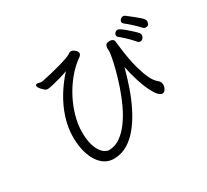

<svg xmlns="http://www.w3.org/2000/svg" viewBox="-146 -963 1292 1197"><g transform="rotate(-30 500.0 -364.0)"><path d="M942 -603Q932 -603 924 -611Q902 -635 876 -658.5Q850 -682 833 -695Q826 -701 826 -709Q826 -719 834.5 -727Q843 -735 853 -735Q862 -735 869 -729Q927 -684 948 -665Q969 -646 969 -632Q969 -627 965 -615Q961 -603 942 -603ZM703 -456Q687 -394 664.5 -328.5Q642 -263 612 -203Q582 -143 544.5 -95.5Q507 -48 461.5 -20.5Q416 7 362 7Q314 7 279 -25Q244 -57 225.5 -112Q207 -167 207 -235Q207 -304 228.5 -371.5Q250 -439 288 -501.5Q326 -564 374 -616Q347 -606 315 -597Q283 -588 257.5 -582Q232 -576 222 -576Q215 -576 207 -579Q203 -582 193.5 -590.5Q184 -599 176 -609.5Q168 -620 168 -629Q168 -634 171 -637Q175 -639 178 -639Q185 -639 194 -636.5Q203 -634 212 -634Q214 -634 216 -634.5Q218 -635 219 -635Q249 -641 284.5 -649.5Q320 -658 354 -667.5Q388 -677 413 -686Q438 -695 446 -702Q454 -708 462 -708Q476 -708 490 -695.5Q504 -683 504 -671Q504 -660 491 -650Q442 -616 401.5 -567Q361 -518 332 -462Q303 -406 287 -348Q271 -290 271 -236Q271 -181 281.5 -145.5Q292 -110 306.5 -90.5Q321 -71 336 -63Q351 -55 360 -55Q405 -55 443.5 -82Q482 -109 514 -153.5Q546 -198 571 -252Q596 -306 614.5 -361Q633 -416 645.5 -464Q658 -512 664 -545Q670 -578 670 -586Q670 -594 669.5 -600.5Q669 -607 669 -612Q669 -621 674.5 -632Q680 -643 705 -643Q716 -643 725 -637.5Q734 -632 735 -617Q737 -600 741 -566.5Q745 -533 752.5 -491Q760 -449 772 -407Q784 -365 800 -330.5Q816 -296 838 -277Q845 -272 851.5 -263Q858 -254 858 -240Q858 -224 849 -209Q840 -194 826 -194Q798 -194 763.5 -264Q729 -334 703 -456ZM891 -556Q888 -552 882.5 -548Q877 -544 870 -544Q865 -544 860 -546Q855 -548 850 -554Q828 -580 803 -603.5Q778 -627 762 -639Q755 -645 755 -653Q755 -663 763 -671Q771 -679 781 -679Q789 -679 794 -675Q808 -667 829 -649.5Q850 -632 868 -615Q886 -598 892 -590Q897 -582 897 -575Q897 -570 895 -565.5Q893 -561 891 -556Z"/></g></svg>

Font: Klee One SemiBold
Style: Regular
Weight: 600
Designer: Fontworks Inc.
Foundry: Fontworks Inc.
Version: Version 1.00;January 12, 2022;FontCreator 13.0.0.2683 64-bit